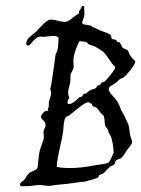

<svg xmlns="http://www.w3.org/2000/svg" viewBox="-20 -623 483 657"><path d="M443 -413C443 -415 433 -422 429 -428C422 -437 419 -448 418 -450C415 -453 406 -455 399 -460C396 -464 392 -479 387 -479C386 -479 384 -479 383 -479C379 -479 380 -485 377 -486C374 -489 367 -487 363 -490C360 -492 362 -497 360 -501C354 -510 338 -512 323 -519C314 -522 303 -530 297 -530C293 -530 295 -533 294 -534C282 -539 261 -537 261 -545C261 -548 269 -566 269 -576C269 -583 268 -588 268 -594C268 -596 268 -597 268 -599C268 -602 266 -603 263 -603H261C258 -593 250 -585 250 -583C250 -581 250 -579 250 -578C250 -576 241 -571 239 -570C218 -555 217 -550 203 -548C187 -548 169 -556 154 -556C138 -556 114 -525 104 -515C93 -505 70 -492 70 -475C70 -472 70 -467 76 -467C87 -467 97 -498 120 -498C122 -498 122 -497 126 -497C137 -497 151 -500 163 -500C170 -500 177 -499 181 -493C180 -495 180 -467 177 -453C176 -446 170 -439 170 -435C166 -409 156 -326 152 -320C152 -315 155 -309 155 -304C155 -294 149 -282 148 -278C147 -272 147 -268 147 -265V-258C147 -255 144 -254 144 -251C144 -250 145 -248 145 -246C145 -243 137 -244 133 -242C126 -236 120 -227 120 -223C120 -214 136 -209 136 -196C136 -192 135 -188 133 -184C133 -183 129 -180 129 -171C129 -164 130 -157 130 -153C130 -143 119 -121 115 -103C112 -91 110 -53 108 -48C102 -38 88 -38 79 -30C72 -24 69 -15 64 -9C59 -2 48 1 48 9C48 16 59 14 65 14C84 15 102 10 115 10C125 10 137 13 148 13C153 14 162 11 170 10C230 5 255 -1 263 -1C265 -1 267 -1 268 -1C284 -5 311 -12 316 -16C318 -18 317 -21 319 -23C323 -26 330 -27 334 -30C342 -37 349 -46 356 -52C360 -56 367 -56 371 -60C374 -63 374 -71 377 -74C382 -78 389 -79 393 -81C405 -91 408 -101 418 -114C427 -125 432 -131 432 -138C432 -144 427 -152 425 -162C419 -208 420 -194 415 -206C410 -216 405 -230 399 -238C390 -253 390 -266 377 -282C369 -293 352 -306 352 -319C352 -328 369 -333 377 -340C382 -343 385 -349 389 -351C395 -355 400 -356 403 -358C415 -368 443 -401 443 -413ZM367 -122C368 -112 369 -106 369 -102C369 -99 355 -69 352 -67C346 -62 311 -59 297 -56C278 -52 247 -48 218 -48C202 -48 187 -49 174 -52C178 -101 189 -126 196 -173C198 -188 197 -215 207 -224C209 -226 215 -225 217 -228C251 -256 271 -273 282 -273C285 -273 289 -271 294 -267C295 -266 296 -261 297 -260C301 -258 309 -256 312 -253C316 -249 319 -243 323 -238C327 -234 333 -229 334 -228C340 -216 336 -204 341 -190C343 -187 346 -184 349 -180C350 -177 350 -173 352 -169C355 -162 362 -161 367 -122ZM374 -392C374 -384 346 -351 338 -344C334 -341 330 -343 327 -340C325 -339 325 -334 323 -333C320 -331 315 -332 312 -329C311 -328 310 -323 309 -322C304 -319 295 -317 290 -315C284 -312 281 -308 276 -304C272 -302 268 -303 265 -300C263 -298 263 -294 261 -293C258 -291 253 -292 250 -289C245 -285 230 -267 216 -267C211 -267 211 -272 211 -272C211 -271 212 -286 217 -286C217 -292 213 -299 213 -306C213 -320 221 -334 221 -351C221 -354 221 -358 221 -361C221 -376 232 -382 232 -396C232 -401 231 -407 231 -414C231 -440 250 -482 253 -482C256 -482 266 -481 276 -479C278 -478 281 -473 283 -472C290 -468 295 -468 305 -464C305 -463 316 -458 323 -453C325 -452 323 -450 327 -450C335 -449 356 -416 363 -406C370 -397 374 -396 374 -392Z"/></svg>

Font: Jim Nightshade
Style: Regular
Weight: 400
Designer: Astigmatic (AOETI)
Foundry: Astigmatic (AOETI)
Version: Version 1.000